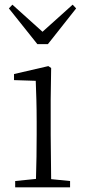

<svg xmlns="http://www.w3.org/2000/svg" viewBox="-20 -802 365 822"><path d="M33 -782 18 -766 140 -613H185L306 -766L291 -782L162 -666ZM133 0H280V-27L199 -35L197 -226V-377L199 -511L187 -519L40 -485V-459L133 -456C135 -405 137 -349 137 -281V-226C137 -172 136 -91 134 -36L45 -27V0Z"/></svg>

Font: Noto Serif CJK SC ExtraLight
Style: Regular
Weight: 200
Designer: Ryoko NISHIZUKA 西塚涼子 (kana & ideographs); Frank Grießhammer (Latin, Greek & Cyrillic); Wenlong ZHANG 张文龙 (bopomofo); San
Foundry: Adobe
Version: Version 2.001;hotconv 1.1.0;makeotfexe 2.6.0